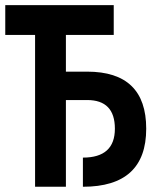

<svg xmlns="http://www.w3.org/2000/svg" viewBox="-25 -713 631 733"><path d="M291.5 0V-111.3Q413.6 -111.3 413.6 -221.7Q413.6 -331.1 307.6 -331.1H226.6V0H108.9V-579.6H-4.9V-693.4H409.2V-579.6H226.6V-439.5H307.6Q533.2 -439.5 533.2 -221.7Q533.2 0 291.5 0Z"/></svg>

Font: CaskaydiaCove NFP SemiBold
Style: Regular
Weight: 600
Designer: Aaron Bell
Foundry: Saja Typeworks
Version: Version 2111.001; VTT 6.35;Nerd Fonts 3.1.1